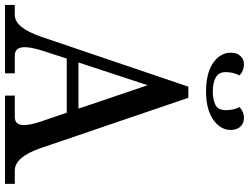

<svg xmlns="http://www.w3.org/2000/svg" viewBox="-137 -861 995 767"><g transform="rotate(90 360.5 -477.5)"><path d="M711.4 0H358.9V-39.1H445.3Q476.6 -39.1 476.6 -76.2Q476.6 -101.1 462.9 -142.1L427.2 -246.6H210.9L177.2 -142.1Q165.5 -103 165.5 -78.6Q165.5 -39.1 198.7 -39.1H270V0H-3.4V-39.1H37.1Q86.9 -39.1 123 -142.1L323.2 -732.4H367.7L568.8 -142.1Q604.5 -39.1 658.2 -39.1H711.4ZM411.1 -293.5 317.4 -569.8 226.6 -293.5ZM342.8 -803.2Q263.7 -803.2 222.7 -835.4Q187.5 -863.3 187.5 -901.9Q187.5 -926.8 200.9 -940.7Q214.4 -954.6 234.4 -954.6Q259.3 -954.6 278.3 -937Q265.1 -911.6 265.1 -881.8Q265.1 -853.5 286.6 -841.8Q308.1 -830.1 342.8 -830.1Q373 -830.1 395 -840.1Q417 -850.1 417 -881.8Q417 -913.6 404.8 -937Q423.8 -954.6 448.7 -954.6Q468.8 -954.6 482.4 -940.7Q496.1 -926.8 496.1 -901.9Q496.1 -862.8 460 -835.4Q418 -803.2 342.8 -803.2Z"/></g></svg>

Font: Munson
Style: Regular
Weight: 400
Designer: Paul James MIller
Foundry: High-Logic / Made with FontCreator
Version: Version 2.10;May 5, 2019;FontCreator 11.5.0.2430 64-bit